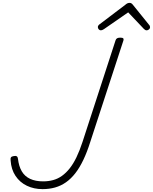

<svg xmlns="http://www.w3.org/2000/svg" viewBox="-20 -1297 1064 1336"><path d="M276 19Q216 19 167 -4.5Q118 -28 88 -73Q58 -118 54 -180Q52 -195 56.5 -202Q61 -209 76 -211Q90 -214 97 -209Q104 -204 105 -192Q111 -140 131.5 -105Q152 -70 189.5 -52.5Q227 -35 280 -35Q317 -35 350 -44Q383 -53 411.5 -73.5Q440 -94 465 -125.5Q490 -157 512 -202.5Q534 -248 554 -309L784 -1016Q787 -1026 794.5 -1030.5Q802 -1035 817 -1035Q832 -1035 837 -1030.5Q842 -1026 839 -1016L608 -309Q586 -239 560 -184.5Q534 -130 504 -91.5Q474 -53 439 -28.5Q404 -4 363.5 7.5Q323 19 276 19ZM682 -1086Q673 -1086 667 -1093Q661 -1100 661 -1108Q661 -1114 663 -1117.5Q665 -1121 669 -1125L851 -1263Q860 -1271 867 -1274Q874 -1277 882 -1277Q889 -1277 894.5 -1273.5Q900 -1270 906 -1262L1019 -1122Q1022 -1119 1023 -1114.5Q1024 -1110 1024 -1107Q1024 -1098 1016 -1092Q1008 -1086 1001 -1086Q995 -1086 990.5 -1088.5Q986 -1091 981 -1096L872 -1211L703 -1094Q696 -1090 691.5 -1088Q687 -1086 682 -1086Z"/></svg>

Font: Playwrite CO ExtraLight
Style: Regular
Weight: 250
Version: Version 1.002